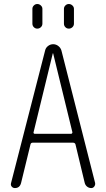

<svg xmlns="http://www.w3.org/2000/svg" viewBox="-20 -955 540 975"><path d="M150.4 -283.2Q149.4 -280.3 151.4 -277.8Q153.3 -275.4 157.2 -275.4H340.8Q343.8 -275.4 345.7 -277.8Q347.7 -280.3 347.7 -283.2L250 -683.6Q250 -684.6 249 -684.6Q248 -684.6 248 -683.6ZM55.7 0Q45.9 0 39.6 -7.3Q33.2 -14.6 36.1 -25.4L209 -698.2Q211.9 -711.9 223.6 -721.2Q235.4 -730.5 250 -730.5Q264.6 -730.5 276.4 -721.2Q288.1 -711.9 292 -698.2L462.9 -26.4Q464.8 -16.6 459 -8.3Q453.1 0 443.4 0Q431.6 0 422.4 -7.3Q413.1 -14.6 410.2 -26.4L363.3 -221.7Q361.3 -229.5 351.6 -230.5H146.5Q136.7 -230.5 134.8 -221.7L86.9 -25.4Q80.1 0 55.7 0ZM304.7 -910.2Q304.7 -919.9 312 -927.2Q319.3 -934.6 329.6 -934.6Q339.8 -934.6 347.7 -927.2Q355.5 -919.9 355.5 -910.2V-835Q355.5 -824.2 347.7 -816.9Q339.8 -809.6 329.6 -809.6Q319.3 -809.6 312 -816.9Q304.7 -824.2 304.7 -835ZM144.5 -910.2Q144.5 -919.9 151.9 -927.2Q159.2 -934.6 169.4 -934.6Q179.7 -934.6 187.5 -927.2Q195.3 -919.9 195.3 -910.2V-835Q195.3 -824.2 187.5 -816.9Q179.7 -809.6 169.4 -809.6Q159.2 -809.6 151.9 -816.9Q144.5 -824.2 144.5 -835Z"/></svg>

Font: Rounded Mgen+ 2m light
Style: Regular
Weight: 200
Designer: [Source Han Sans]
Ryoko NISHIZUKA  (kana & ideographs); Paul D. Hunt (Latin, Greek & Cyrillic); Wenlong ZHANG  (bopomofo
Version: Version 1.059.20150602